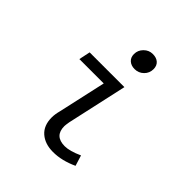

<svg xmlns="http://www.w3.org/2000/svg" viewBox="-196 -846 992 992"><g transform="rotate(45 300.0 -349.5)"><path d="M347 12Q288 12 252 -19.5Q216 -51 216 -110Q216 -133 224 -163L282 -424H104L117 -486H371L298 -156Q294 -132 294 -124Q294 -52 369 -52Q405 -52 462 -78L480 -20Q411 12 347 12ZM342 -589Q317 -589 301 -603Q285 -617 285 -642Q285 -670 305.5 -690.5Q326 -711 354 -711Q381 -711 396.5 -697Q412 -683 412 -658Q412 -629 391.5 -609Q371 -589 342 -589Z"/></g></svg>

Font: TypoPRO Source Code Pro
Style: Italic
Weight: 400
Italic angle: -11°
Monospace: yes
Designer: Paul D. Hunt, Teo Tuominen
Foundry: Adobe Systems Incorporated
Version: Version 1.030;PS 1.0;hotconv 1.0.84;makeotf.lib2.5.63406